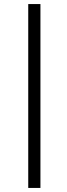

<svg xmlns="http://www.w3.org/2000/svg" viewBox="-20 -795 328 945"><path d="M119 130V-775H179V130Z"/></svg>

Font: Raleway-v4020
Style: Italic
Weight: 400
Italic angle: -12°
Designer: Matt McInerney, Pablo Impallari, Rodrigo Fuenzalida
Foundry: Matt McInerney, Pablo Impallari, Rodrigo Fuenzalida
Version: Version 4.020;PS 004.020;hotconv 1.0.88;makeotf.lib2.5.64775